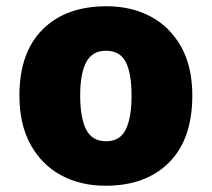

<svg xmlns="http://www.w3.org/2000/svg" viewBox="-20 -583 677 613"><path d="M594 -278Q594 -139 520 -64.5Q446 10 317 10Q237 10 175 -23.5Q113 -57 77.5 -121.5Q42 -186 42 -278Q42 -415 116 -489Q190 -563 320 -563Q400 -563 461.5 -530Q523 -497 558.5 -433.5Q594 -370 594 -278ZM236 -278Q236 -207 255 -169.5Q274 -132 319 -132Q363 -132 381.5 -169.5Q400 -207 400 -278Q400 -349 381.5 -385Q363 -421 318 -421Q275 -421 255.5 -385Q236 -349 236 -278Z"/></svg>

Font: Noto Sans Arabic Blk
Style: Regular
Weight: 900
Designer: Monotype Design Team, Nadine Chahine, Nizar Qandah and Khaled Hosny
Foundry: Monotype Imaging Inc.
Version: Version 2.012; ttfautohint (v1.8.4.7-5d5b)